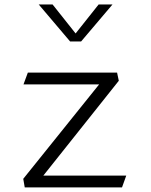

<svg xmlns="http://www.w3.org/2000/svg" viewBox="-20 -818 660 838"><path d="M491 -501 498.5 -465.5 152 -30 141.5 -51.5H531L512.5 0H88L81.5 -37.5L421 -460L429 -449.5H82.5L101.5 -501ZM286 -637H334L471 -798.5H410.5L310 -672L209.5 -798.5H149Z"/></svg>

Font: Monaspace Argon Var ExtraLight
Style: Regular
Weight: 200
Designer: Riley Cran and the Lettermatic Team
Version: Version 1.200 (Monaspace Argon Var)